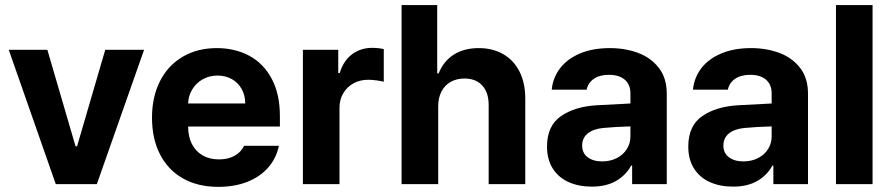

<svg xmlns="http://www.w3.org/2000/svg" viewBox="-20 -727 3520 758"><path d="M362.3 0H200.2L14.6 -530.3H167L278.3 -149.4H284.2L395.5 -530.3H548.8Z M580.1 -262.7Q580.1 -344.2 611.6 -406.5Q643.1 -468.8 701.2 -502.9Q759.3 -537.1 835.9 -537.1Q907.2 -537.1 963.6 -507.1Q1020 -477.1 1052.5 -416.5Q1085 -356 1085 -268.6V-227.5H722.7Q722.7 -188 737.5 -158.7Q752.4 -129.4 780 -113.5Q807.6 -97.7 844.7 -97.7Q880.4 -97.7 906.2 -112.1Q932.1 -126.5 943.4 -151.4H1081.1Q1070.8 -102.5 1039.1 -65.9Q1007.3 -29.3 956.8 -9.3Q906.2 10.7 841.8 10.7Q761.2 10.7 702.4 -22.5Q643.6 -55.7 611.8 -117.4Q580.1 -179.2 580.1 -262.7ZM948.2 -318.4Q948.2 -350.1 934.3 -375.2Q920.4 -400.4 895.5 -414.6Q870.6 -428.7 838.9 -428.7Q806.6 -428.7 780.5 -414.1Q754.4 -399.4 739 -374Q723.6 -348.6 722.7 -318.4Z M1175.8 -530.3H1315.4V-438.5H1321.3Q1335.4 -486.8 1369.6 -512.5Q1403.8 -538.1 1449.2 -538.1Q1474.1 -538.1 1495.1 -533.2V-404.3Q1484.4 -407.2 1466.3 -409.7Q1448.2 -412.1 1433.6 -412.1Q1401.4 -412.1 1375.5 -397.9Q1349.6 -383.8 1335 -358.6Q1320.3 -333.5 1320.3 -301.8V0H1175.8Z M1710 0H1565.4V-707H1706.1V-437.5H1711.9Q1730.5 -484.9 1771 -511Q1811.5 -537.1 1870.1 -537.1Q1925.3 -537.1 1966.8 -513.2Q2008.3 -489.3 2031 -444.3Q2053.7 -399.4 2053.7 -337.9V0H1909.2V-312.5Q1909.2 -361.8 1884 -389.4Q1858.9 -417 1813.5 -417Q1783.2 -417 1759.8 -404.1Q1736.3 -391.1 1723.1 -366.2Q1710 -341.3 1710 -306.6Z M2336.9 -311.5Q2390.6 -314.9 2468.8 -318.4V-361.3Q2467.8 -394.5 2445.8 -413.1Q2423.8 -431.6 2383.8 -431.6Q2347.7 -431.6 2324.7 -416Q2301.8 -400.4 2295.9 -373H2158.2Q2162.6 -419.9 2190.7 -457Q2218.8 -494.1 2269 -515.6Q2319.3 -537.1 2387.7 -537.1Q2448.2 -537.1 2499.3 -518.1Q2550.3 -499 2581.3 -458.7Q2612.3 -418.5 2612.3 -357.4V0H2475.6V-73.2H2471.7Q2450.7 -34.7 2411.9 -12.5Q2373 9.8 2316.4 9.8Q2264.6 9.8 2224.9 -8.1Q2185.1 -25.9 2162.4 -61.5Q2139.6 -97.2 2139.6 -148.4Q2139.6 -230.5 2194.8 -268.6Q2250 -306.6 2336.9 -311.5ZM2357.4 -89.8Q2389.6 -89.8 2415.3 -103Q2440.9 -116.2 2455.1 -139.2Q2469.2 -162.1 2468.8 -189.5V-228Q2445.8 -227.5 2412.1 -225.6Q2378.4 -223.6 2360.4 -221.7Q2322.3 -217.8 2300.3 -200.2Q2278.3 -182.6 2278.3 -152.3Q2278.3 -122.6 2300 -106.2Q2321.8 -89.8 2357.4 -89.8Z M2894.5 -311.5Q2948.2 -314.9 3026.4 -318.4V-361.3Q3025.4 -394.5 3003.4 -413.1Q2981.4 -431.6 2941.4 -431.6Q2905.3 -431.6 2882.3 -416Q2859.4 -400.4 2853.5 -373H2715.8Q2720.2 -419.9 2748.3 -457Q2776.4 -494.1 2826.7 -515.6Q2877 -537.1 2945.3 -537.1Q3005.9 -537.1 3056.9 -518.1Q3107.9 -499 3138.9 -458.7Q3169.9 -418.5 3169.9 -357.4V0H3033.2V-73.2H3029.3Q3008.3 -34.7 2969.5 -12.5Q2930.7 9.8 2874 9.8Q2822.3 9.8 2782.5 -8.1Q2742.7 -25.9 2720 -61.5Q2697.3 -97.2 2697.3 -148.4Q2697.3 -230.5 2752.4 -268.6Q2807.6 -306.6 2894.5 -311.5ZM2915 -89.8Q2947.3 -89.8 2972.9 -103Q2998.5 -116.2 3012.7 -139.2Q3026.9 -162.1 3026.4 -189.5V-228Q3003.4 -227.5 2969.7 -225.6Q2936 -223.6 2918 -221.7Q2879.9 -217.8 2857.9 -200.2Q2835.9 -182.6 2835.9 -152.3Q2835.9 -122.6 2857.7 -106.2Q2879.4 -89.8 2915 -89.8Z M3424.8 0H3280.3V-707H3424.8Z"/></svg>

Font: Pretendard Std
Style: Bold
Weight: 700
Designer: Base glyphs from Inter by Rasmus Andersson; Hangeul glyphs from Noto Sans CJK(Source Han Sans) by Jang Soo-young and Kan
Foundry: Kil Hyung-jin
Version: Version 1.309